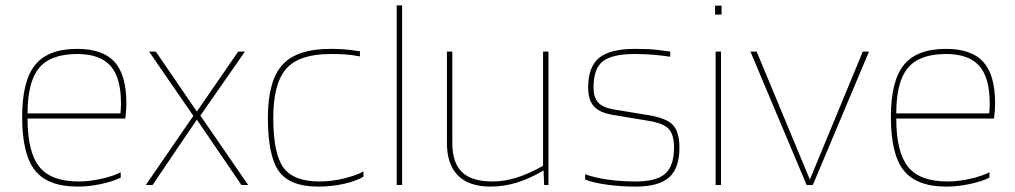

<svg xmlns="http://www.w3.org/2000/svg" viewBox="-20 -685 3760 711"><path d="M427 -47V-27Q398 -13 354 -3.5Q310 6 268 6Q157 6 109.5 -54Q62 -114 62 -252Q62 -385 110 -444.5Q158 -504 266 -504Q361 -504 404.5 -455.5Q448 -407 448 -302Q448 -290 447 -276Q446 -262 444 -246H82Q82 -122 125.5 -67.5Q169 -13 272 -13Q312 -13 356 -23Q400 -33 427 -47ZM428 -302Q428 -398 389 -441.5Q350 -485 266 -485Q168 -485 125 -433.5Q82 -382 82 -265H426Q427 -274 427.5 -283Q428 -292 428 -302Z M722 -257 899 0H874L709 -242L545 0H520L696 -256L532 -494H557L709 -272L862 -494H887Z M1326 -50V-31Q1301 -15 1255 -4.5Q1209 6 1158 6Q1054 6 1013 -50.5Q972 -107 972 -249Q972 -385 1025.5 -444.5Q1079 -504 1204 -504Q1230 -504 1251.5 -502.5Q1273 -501 1313 -495V-476Q1282 -482 1258.5 -483.5Q1235 -485 1204 -485Q1088 -485 1040 -430.5Q992 -376 992 -249Q992 -116 1029.5 -64.5Q1067 -13 1163 -13Q1208 -13 1253 -24Q1298 -35 1326 -50Z M1469 -665V0H1449V-665Z M1797 6Q1717 6 1676 -35Q1635 -76 1635 -156V-494H1655V-156Q1655 -82 1691 -47.5Q1727 -13 1804 -13Q1848 -13 1894 -27.5Q1940 -42 1991 -71V-494H2011V0H1995L1993 -53H1991Q1943 -24 1894.5 -9Q1846 6 1797 6Z M2330 -485Q2248 -485 2213 -458.5Q2178 -432 2178 -362Q2178 -324 2195 -305.5Q2212 -287 2251 -280L2385 -258Q2449 -247 2472.5 -221.5Q2496 -196 2496 -138Q2496 -62 2457.5 -28Q2419 6 2334 6Q2276 6 2225 -1.5Q2174 -9 2147 -20V-40Q2177 -28 2227 -20.5Q2277 -13 2334 -13Q2411 -13 2443.5 -42Q2476 -71 2476 -138Q2476 -187 2456 -208Q2436 -229 2379 -238L2247 -260Q2200 -268 2179 -291.5Q2158 -315 2158 -361Q2158 -438 2199 -471Q2240 -504 2330 -504Q2359 -504 2382.5 -503Q2406 -502 2462 -494V-475Q2428 -480 2396 -482.5Q2364 -485 2330 -485Z M2652 -631H2628V-664H2652ZM2650 0H2630V-494H2650Z M3175 -494H3198L2990 0H2967L2759 -494H2782L2979 -20Z M3644 -47V-27Q3615 -13 3571 -3.5Q3527 6 3485 6Q3374 6 3326.5 -54Q3279 -114 3279 -252Q3279 -385 3327 -444.5Q3375 -504 3483 -504Q3578 -504 3621.5 -455.5Q3665 -407 3665 -302Q3665 -290 3664 -276Q3663 -262 3661 -246H3299Q3299 -122 3342.5 -67.5Q3386 -13 3489 -13Q3529 -13 3573 -23Q3617 -33 3644 -47ZM3645 -302Q3645 -398 3606 -441.5Q3567 -485 3483 -485Q3385 -485 3342 -433.5Q3299 -382 3299 -265H3643Q3644 -274 3644.5 -283Q3645 -292 3645 -302Z"/></svg>

Font: Blinker Thin
Style: Regular
Weight: 100
Designer: Juergen Huber
Foundry: supertype
Version: Version 1.017;hotconv 1.0.117;makeotfexe 2.5.65602